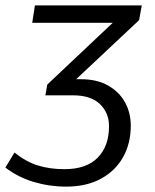

<svg xmlns="http://www.w3.org/2000/svg" viewBox="-61 -506 576 715"><path d="M185 189Q123 189 64.5 171.5Q6 154 -41 118L-7 62Q35 96 79.5 110Q124 124 179 124Q261 124 303 81Q345 38 345 -36Q345 -86 311 -118.5Q277 -151 211 -151H108L115 -191L381 -442L379 -421H59L69 -486H467L457 -431L197 -187L180 -211H241Q300 -211 341.5 -187.5Q383 -164 404.5 -125Q426 -86 426 -38Q426 28 397.5 79Q369 130 315 159.5Q261 189 185 189Z"/></svg>

Font: Nunito Sans 12pt
Style: Italic
Weight: 400
Italic angle: -9°
Designer: Vernon Adams
Foundry: Vernon Adams
Version: Version 3.101;gftools[0.9.27]